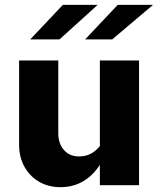

<svg xmlns="http://www.w3.org/2000/svg" viewBox="-20 -766 658 794"><path d="M230 8Q180 8 141.5 -14.5Q103 -37 81 -76.5Q59 -116 59 -168V-516H221V-215Q221 -172 244.5 -145.5Q268 -119 307 -119Q359 -119 393 -162V-516H555V0H393V-84Q332 8 230 8ZM105 -603 240 -746H384L226 -603ZM332 -603 467 -746H613L444 -603Z"/></svg>

Font: Red Hat Text VF
Style: Regular
Weight: 400
Designer: Pentagram, MCKL
Foundry: Pentagram, MCKL
Version: Version 1.023